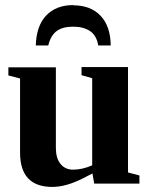

<svg xmlns="http://www.w3.org/2000/svg" viewBox="-20 -723 596 756"><path d="M344 -40 309 -22Q241 13 186 13Q59 13 59 -122V-414L13 -426V-458H200V-141Q200 -100 218 -78Q236 -55 268 -55Q304 -55 343 -72V-415L301 -427V-459H484V-44L529 -32V0H351ZM269 -703V-702Q336 -702 375 -662Q415 -621 416 -544H367Q360 -584 334 -601Q308 -618 268 -618Q228 -618 205 -602Q180 -585 170 -544H121Q123 -620 161 -661Q200 -703 269 -703Z"/></svg>

Font: Libra Serif Modern
Style: Bold
Weight: 700
Designer: Stefan Peev, Context Ltd
Foundry: Ascender Corporation
Version: Version 1.000